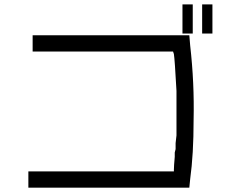

<svg xmlns="http://www.w3.org/2000/svg" viewBox="-20 -860 1040 876"><path d="M128.9 -699.2H843.8L847.7 -652.3Q867.2 -480.5 863.3 -312.5Q863.3 -156.2 847.7 -43L843.8 -3.9H109.4V-78.1H773.4V-85.9Q773.4 -101.6 777.3 -144.5V-164.1L781.2 -179.7Q781.2 -195.3 781.2 -207Q785.2 -238.3 785.2 -242.2Q785.2 -246.1 785.2 -335.9Q785.2 -425.8 785.2 -445.3Q777.3 -589.8 773.4 -613.3L769.5 -625H128.9ZM902.3 -839.8H949.2V-707H902.3ZM812.5 -839.8H859.4V-707H812.5Z"/></svg>

Font: 和音 by 宁静之雨，公众号njzyshare
Style: Regular
Weight: 400
Designer: Steve Matteson
Foundry: Ascender Corporation
Version: Version 6.00;June 8, 2018;FontCreator 11.0.0.2388 32-bit